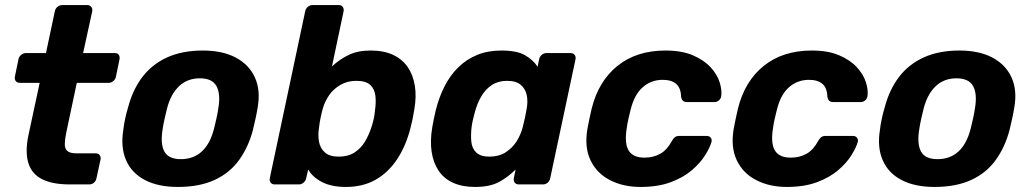

<svg xmlns="http://www.w3.org/2000/svg" viewBox="-20 -730 4077 760"><path d="M256 0Q188 0 147 -20.5Q106 -41 92.5 -84Q79 -127 92 -192L137 -402H59Q48 -402 42.5 -409Q37 -416 39 -427L53 -495Q55 -506 64 -513Q73 -520 83 -520H162L197 -685Q199 -696 207.5 -703Q216 -710 227 -710H325Q335 -710 341 -703Q347 -696 345 -685L309 -520H434Q445 -520 450 -513Q455 -506 453 -495L439 -427Q437 -416 428.5 -409Q420 -402 409 -402H284L242 -204Q237 -179 236.5 -160.5Q236 -142 246.5 -132.5Q257 -123 283 -123H359Q369 -123 374.5 -116Q380 -109 378 -99L362 -25Q360 -14 352 -7Q344 0 333 0Z M684 10Q606 10 553.5 -17.5Q501 -45 479 -96Q457 -147 468 -215Q470 -235 475.5 -260.5Q481 -286 487 -305Q505 -374 543 -424.5Q581 -475 641 -502.5Q701 -530 783 -530Q860 -530 912.5 -502.5Q965 -475 988.5 -424.5Q1012 -374 1000 -305Q997 -286 991.5 -260.5Q986 -235 981 -215Q963 -147 926 -96Q889 -45 829 -17.5Q769 10 684 10ZM696 -100Q746 -100 779 -130.5Q812 -161 827 -220Q831 -235 836.5 -260Q842 -285 844 -300Q854 -358 837 -389Q820 -420 771 -420Q722 -420 689 -389Q656 -358 641 -300Q637 -285 631.5 -260Q626 -235 624 -220Q614 -161 630.5 -130.5Q647 -100 696 -100Z M1349 10Q1292 10 1254.5 -9.5Q1217 -29 1200 -59L1192 -25Q1190 -14 1181.5 -7Q1173 0 1163 0H1067Q1057 0 1051.5 -7Q1046 -14 1048 -25L1188 -685Q1190 -696 1198.5 -703Q1207 -710 1218 -710H1321Q1331 -710 1336.5 -703Q1342 -696 1340 -685L1294 -467Q1324 -495 1360 -512.5Q1396 -530 1447 -530Q1499 -530 1535.5 -513Q1572 -496 1593.5 -465Q1615 -434 1622 -391Q1629 -348 1620 -297Q1617 -278 1613.5 -260.5Q1610 -243 1605 -224Q1587 -153 1552.5 -100.5Q1518 -48 1467.5 -19Q1417 10 1349 10ZM1321 -110Q1358 -110 1383.5 -126.5Q1409 -143 1425 -170Q1441 -197 1451 -229Q1456 -244 1459.5 -260Q1463 -276 1464 -291Q1469 -323 1466 -350Q1463 -377 1446 -393.5Q1429 -410 1390 -410Q1355 -410 1327.5 -394Q1300 -378 1283 -353.5Q1266 -329 1258 -301Q1253 -283 1249 -264Q1245 -245 1243 -226Q1238 -196 1242.5 -170Q1247 -144 1265.5 -127Q1284 -110 1321 -110Z M1860 10Q1810 10 1773.5 -6.5Q1737 -23 1716 -54.5Q1695 -86 1688.5 -129.5Q1682 -173 1691 -226Q1694 -245 1697.5 -260.5Q1701 -276 1705 -294Q1718 -346 1740 -389Q1762 -432 1794 -463.5Q1826 -495 1868.5 -512.5Q1911 -530 1964 -530Q2026 -530 2058 -511.5Q2090 -493 2108 -466L2114 -495Q2116 -506 2124.5 -513Q2133 -520 2143 -520H2238Q2249 -520 2254.5 -513Q2260 -506 2258 -495L2158 -25Q2156 -14 2148 -7Q2140 0 2129 0H2034Q2023 0 2017.5 -7Q2012 -14 2014 -25L2021 -59Q1991 -29 1955 -9.5Q1919 10 1860 10ZM1917 -110Q1955 -110 1981.5 -127Q2008 -144 2024.5 -170Q2041 -196 2049 -226Q2054 -245 2058 -264Q2062 -283 2065 -301Q2070 -329 2065 -353.5Q2060 -378 2041.5 -394Q2023 -410 1987 -410Q1952 -410 1927 -393.5Q1902 -377 1886 -350Q1870 -323 1861 -291Q1857 -276 1853 -260Q1849 -244 1847 -229Q1843 -197 1845.5 -170Q1848 -143 1865 -126.5Q1882 -110 1917 -110Z M2515 10Q2447 10 2394.5 -17Q2342 -44 2317.5 -95.5Q2293 -147 2305 -219Q2308 -235 2313 -259.5Q2318 -284 2322 -300Q2349 -409 2424.5 -469.5Q2500 -530 2614 -530Q2679 -530 2723 -511Q2767 -492 2793 -463.5Q2819 -435 2828.5 -404.5Q2838 -374 2835 -351Q2834 -340 2826 -333Q2818 -326 2808 -326H2699Q2689 -326 2683.5 -331Q2678 -336 2676 -347Q2675 -382 2656.5 -398Q2638 -414 2603 -414Q2558 -414 2524.5 -385Q2491 -356 2476 -295Q2471 -276 2467 -257.5Q2463 -239 2461 -224Q2451 -162 2468.5 -134Q2486 -106 2531 -106Q2566 -106 2593 -121Q2620 -136 2639 -171Q2645 -182 2651.5 -187Q2658 -192 2669 -192H2777Q2788 -192 2793.5 -184.5Q2799 -177 2796 -167Q2790 -146 2771.5 -116Q2753 -86 2719.5 -57Q2686 -28 2635.5 -9Q2585 10 2515 10Z M3094 10Q3026 10 2973.5 -17Q2921 -44 2896.5 -95.5Q2872 -147 2884 -219Q2887 -235 2892 -259.5Q2897 -284 2901 -300Q2928 -409 3003.5 -469.5Q3079 -530 3193 -530Q3258 -530 3302 -511Q3346 -492 3372 -463.5Q3398 -435 3407.5 -404.5Q3417 -374 3414 -351Q3413 -340 3405 -333Q3397 -326 3387 -326H3278Q3268 -326 3262.5 -331Q3257 -336 3255 -347Q3254 -382 3235.5 -398Q3217 -414 3182 -414Q3137 -414 3103.5 -385Q3070 -356 3055 -295Q3050 -276 3046 -257.5Q3042 -239 3040 -224Q3030 -162 3047.5 -134Q3065 -106 3110 -106Q3145 -106 3172 -121Q3199 -136 3218 -171Q3224 -182 3230.5 -187Q3237 -192 3248 -192H3356Q3367 -192 3372.5 -184.5Q3378 -177 3375 -167Q3369 -146 3350.5 -116Q3332 -86 3298.5 -57Q3265 -28 3214.5 -9Q3164 10 3094 10Z M3679 10Q3601 10 3548.5 -17.5Q3496 -45 3474 -96Q3452 -147 3463 -215Q3465 -235 3470.5 -260.5Q3476 -286 3482 -305Q3500 -374 3538 -424.5Q3576 -475 3636 -502.5Q3696 -530 3778 -530Q3855 -530 3907.5 -502.5Q3960 -475 3983.5 -424.5Q4007 -374 3995 -305Q3992 -286 3986.5 -260.5Q3981 -235 3976 -215Q3958 -147 3921 -96Q3884 -45 3824 -17.5Q3764 10 3679 10ZM3691 -100Q3741 -100 3774 -130.5Q3807 -161 3822 -220Q3826 -235 3831.5 -260Q3837 -285 3839 -300Q3849 -358 3832 -389Q3815 -420 3766 -420Q3717 -420 3684 -389Q3651 -358 3636 -300Q3632 -285 3626.5 -260Q3621 -235 3619 -220Q3609 -161 3625.5 -130.5Q3642 -100 3691 -100Z"/></svg>

Font: Rubik SemiBold
Style: Italic
Weight: 600
Italic angle: -12°
Designer: Hubert and Fischer
Foundry: Hubert and Fischer
Version: Version 2.300;gftools[0.9.30]